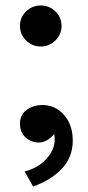

<svg xmlns="http://www.w3.org/2000/svg" viewBox="-20 -513 322 702"><path d="M101 169 70 114Q120 101 150 67.5Q180 34 180 -3Q180 -9 179.5 -14Q179 -19 178 -23Q168 -10 153 -1Q138 8 122 8Q94 8 73.5 -10.5Q53 -29 53 -61Q53 -93 76.5 -110.5Q100 -128 132 -129Q181 -130 213.5 -93.5Q246 -57 246 1Q246 62 206 104Q166 146 101 169ZM129 -343Q98 -343 75.5 -365Q53 -387 53 -418Q53 -450 75.5 -471.5Q98 -493 129 -493Q160 -493 182.5 -471.5Q205 -450 205 -418Q205 -387 182.5 -365Q160 -343 129 -343Z"/></svg>

Font: Zen Kaku Gothic Antique
Style: Bold
Weight: 700
Designer: Yoshimichi Ohira
Foundry: Positype
Version: Version 1.001